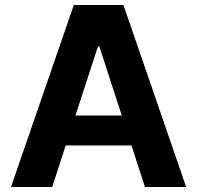

<svg xmlns="http://www.w3.org/2000/svg" viewBox="-20 -747 788 767"><path d="M371.1 -561 188.5 0H23.9L274.9 -727.1H473.1L723.6 0H559.1L377 -561ZM178.2 -166V-285.6H567.4V-166Z"/></svg>

Font: My Font
Style: Bold
Weight: 500
Designer: Rasmus Andersson
Foundry: rsms
Version: Version 0.001